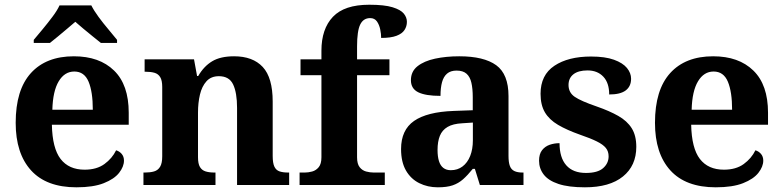

<svg xmlns="http://www.w3.org/2000/svg" viewBox="-20 -789 3339 819"><path d="M306.1 10Q178 10 112.4 -62.3Q46.9 -134.6 46.9 -265.2Q46.9 -405.7 111.8 -477.3Q176.8 -548.9 295 -548.9Q404.2 -548.9 466.6 -488Q529.1 -427.2 529.1 -308.2V-256.9H201.3Q203.3 -156.6 238.5 -110.9Q273.7 -65.2 341 -65.2Q392.4 -65.2 425.5 -89.3Q458.5 -113.4 475.3 -147.9Q489.3 -143.8 499.1 -132.5Q508.8 -121.1 508.8 -104.1Q508.8 -78.3 488.1 -51.8Q467.3 -25.3 422.8 -7.7Q378.3 10 306.1 10ZM375.9 -320.8Q375.9 -397.3 357.8 -440.6Q339.6 -483.9 297 -483.9Q255.4 -483.9 230.4 -442.1Q205.4 -400.4 203.3 -320.8ZM124 -619Q140 -638 161.6 -664Q183.2 -690 203.5 -717Q223.9 -744 233.9 -766H369.5Q380.5 -744 400.3 -717Q420.1 -690 442.2 -664Q464.3 -638 479.3 -619V-606H410.2Q396.4 -617 376.3 -633.2Q356.2 -649.3 336.2 -666.1Q316.2 -682.9 301.2 -696Q286.2 -682.9 266.1 -666.1Q246.1 -649.3 226.8 -633.2Q207.5 -617 193.2 -606H124Z M591.9 0V-53H597.6Q620.6 -53 637 -57.7Q653.5 -62.4 662.8 -77.4Q672 -92.3 672 -122.1V-417.9Q672 -446.1 663.3 -460.1Q654.7 -474 639 -478.5Q623.3 -483 601.3 -483H596.9V-536H807.6L820.6 -464.9H825.6Q849.6 -506.4 885 -527.6Q920.3 -548.9 978.7 -548.9Q1058.3 -548.9 1100.8 -503.3Q1143.2 -457.6 1143.2 -355.8V-123.9Q1143.2 -93.4 1150.4 -78.2Q1157.6 -63 1172.3 -58Q1186.9 -53 1208.9 -53H1213.4V0H991.2V-328.8Q991.2 -393.2 974.5 -428.6Q957.9 -464 913.7 -464Q880.3 -464 860.8 -442.4Q841.2 -420.8 832.9 -385.5Q824.6 -350.2 824.6 -309V-118.3Q824.6 -90.4 833 -76.5Q841.4 -62.6 857.1 -57.8Q872.7 -53 894.7 -53H899.2V0Z M1257.9 0V-53H1280.2Q1295 -53 1311.5 -57.4Q1328 -61.9 1339.6 -75.9Q1351.1 -90 1351.1 -118.1V-468.1H1261.9V-536H1351.1V-572.7Q1351.1 -665.7 1400.1 -717.3Q1449 -768.8 1554.8 -768.8Q1619.6 -768.8 1654.4 -758.1Q1689.3 -747.4 1702.5 -731Q1715.7 -714.6 1715.7 -695.9Q1715.7 -676.8 1705.5 -661.1Q1695.3 -645.4 1671.3 -636.3Q1647.3 -627.2 1605.9 -627.2Q1605.9 -643.7 1601.9 -663.4Q1597.9 -683 1588 -697.4Q1578 -711.8 1559 -711.8Q1529.9 -711.8 1516.5 -684.3Q1503.1 -656.8 1503.1 -590.9V-536H1641.2V-468.1H1503.1V-118.1Q1503.1 -90 1514.1 -75.9Q1525.1 -61.9 1541.8 -57.4Q1558.5 -53 1574.1 -53H1621.4V0Z M1847.5 10Q1804.1 10 1768.3 -7.8Q1732.5 -25.6 1711.6 -61.8Q1690.8 -98 1690.8 -153.1Q1690.8 -234.6 1746.3 -273.2Q1801.9 -311.7 1915 -315.8L1996.6 -318.8V-374.2Q1996.6 -410.7 1990.8 -435.9Q1985.1 -461.1 1970.1 -474.5Q1955 -487.9 1927.5 -487.9Q1902.1 -487.9 1887 -475Q1872 -462.2 1865.5 -438.3Q1859 -414.4 1859 -380Q1795.5 -380 1764.1 -395.4Q1732.8 -410.8 1732.8 -446.9Q1732.8 -484.1 1760.8 -506.4Q1788.9 -528.7 1835.8 -538.8Q1882.8 -548.9 1938.9 -548.9Q2044.2 -548.9 2096.7 -510.8Q2149.1 -472.6 2149.1 -379.1V-123.9Q2149.1 -96.4 2154.9 -81.1Q2160.6 -65.8 2174 -59.4Q2187.4 -53 2209.4 -53H2213V0H2026.9L2005.7 -68.6H1996.6Q1975 -41.8 1955.3 -24.3Q1935.6 -6.9 1910.8 1.6Q1886 10 1847.5 10ZM1902.9 -63Q1931.8 -63 1952.9 -78.9Q1974 -94.7 1985.6 -123.6Q1997.1 -152.5 1997.1 -191V-266.2L1952.2 -263.2Q1912.1 -261.2 1889.2 -247.6Q1866.2 -234.1 1856.3 -209.6Q1846.4 -185.1 1846.4 -149.1Q1846.4 -121 1852.5 -101.6Q1858.6 -82.3 1871.2 -72.7Q1883.9 -63 1902.9 -63Z M2475.1 10Q2405.4 10 2362.3 -4.3Q2319.2 -18.6 2299.3 -44.5Q2279.4 -70.3 2279.4 -103.5Q2279.4 -131.7 2292.1 -148.2Q2304.9 -164.6 2324.9 -171.5Q2344.9 -178.3 2366.8 -178.3Q2366.8 -116.5 2395.5 -83.9Q2424.2 -51.3 2479.4 -51.3Q2529.5 -51.3 2552.8 -71.9Q2576.1 -92.5 2576.1 -122Q2576.1 -143.6 2564.1 -158.1Q2552.2 -172.7 2525.7 -185.8Q2499.2 -199 2454.8 -214.2Q2398 -234.3 2360.4 -256.4Q2322.9 -278.5 2304.3 -309.9Q2285.8 -341.3 2285.8 -388.9Q2285.8 -469.1 2344.9 -508.5Q2403.9 -547.9 2501.1 -547.9Q2561.3 -547.9 2599 -534.2Q2636.7 -520.6 2654.4 -499Q2672 -477.4 2672 -453Q2672 -420.8 2649.2 -403.4Q2626.3 -386 2578.6 -386Q2578.6 -435.5 2553.5 -462Q2528.4 -488.6 2486.2 -488.6Q2446.8 -488.6 2425.9 -472.1Q2405.1 -455.7 2405.1 -426.5Q2405.1 -394.3 2431.3 -376.2Q2457.5 -358 2526.2 -334.5Q2579.8 -315.9 2617.4 -294.5Q2655.1 -273.1 2674.6 -242.1Q2694.2 -211 2694.2 -162.7Q2694.2 -82.3 2637.3 -36.2Q2580.4 10 2475.1 10Z M3033.1 10Q2905 10 2839.4 -62.3Q2773.9 -134.6 2773.9 -265.2Q2773.9 -405.7 2838.8 -477.3Q2903.8 -548.9 3022 -548.9Q3131.2 -548.9 3193.6 -488Q3256.1 -427.2 3256.1 -308.2V-256.9H2928.3Q2930.3 -156.6 2965.5 -110.9Q3000.7 -65.2 3068 -65.2Q3119.4 -65.2 3152.5 -89.3Q3185.5 -113.4 3202.3 -147.9Q3216.3 -143.8 3226.1 -132.5Q3235.8 -121.1 3235.8 -104.1Q3235.8 -78.3 3215.1 -51.8Q3194.3 -25.3 3149.8 -7.7Q3105.3 10 3033.1 10ZM3102.9 -320.8Q3102.9 -397.3 3084.8 -440.6Q3066.6 -483.9 3024 -483.9Q2982.4 -483.9 2957.4 -442.1Q2932.4 -400.4 2930.3 -320.8Z"/></svg>

Font: Noto Serif Lao
Style: Regular
Weight: 400
Designer: Monotype Design Team
Foundry: Monotype Imaging Inc.
Version: Version 2.003